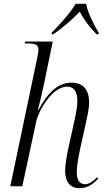

<svg xmlns="http://www.w3.org/2000/svg" viewBox="-20 -978 555 1008"><path d="M252 -807 251 -798H260C315 -837 358 -874 399 -917C420 -875 448 -838 487 -798H497L498 -807C474 -844 440 -913 432 -958H377C351 -912 291 -846 252 -807ZM397 10C441 10 469 -13 496 -40L490 -47C467 -24 446 -11 427 -11C396 -11 383 -34 383 -74C383 -105 391 -150 401 -198L430 -328C437 -361 448 -406 448 -440C448 -496 425 -544 356 -544C287 -544 234 -497 182 -401H179C187 -429 201 -492 210 -533L257 -760H112L110 -750H123C163 -750 182 -744 182 -717C182 -709 180 -696 176 -677L34 0H97L170 -339C181 -393 252 -523 332 -523C375 -523 386 -487 386 -448C386 -408 374 -360 366 -323L341 -209C329 -157 322 -112 322 -81C322 -24 348 10 397 10Z"/></svg>

Font: Noto Serif Display SemiCondensed Light
Style: Italic
Weight: 300
Width: 4
Italic angle: -12°
Designer: Monotype Design Team
Foundry: Monotype Imaging Inc.
Version: Version 2.009